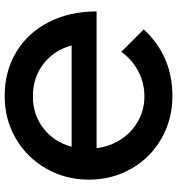

<svg xmlns="http://www.w3.org/2000/svg" viewBox="12 -761 759 823"><g transform="rotate(90 391.5 -349.5)"><path d="M29 -384H615Q608 -442 577 -489Q546 -536 498 -562.5Q450 -589 394 -589Q335 -589 285 -562.5Q235 -536 202 -490L106 -586Q219 -709 392 -709Q492 -709 574 -662Q656 -615 703 -533Q750 -451 750 -351Q750 -251 703 -168.5Q656 -86 574 -38Q492 10 392 10Q285 10 202.5 -40Q120 -90 74.5 -179.5Q29 -269 29 -384ZM609 -277H175Q195 -202 253.5 -156.5Q312 -111 394 -111Q472 -111 530.5 -156.5Q589 -202 609 -277Z"/></g></svg>

Font: Gontserrat Medium
Style: Regular
Weight: 500
Designer: Julieta Ulanovsky
Foundry: Julieta Ulanovsky
Version: Version 6.001